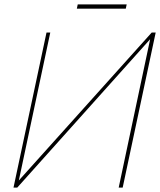

<svg xmlns="http://www.w3.org/2000/svg" viewBox="-20 -847 723 867"><path d="M552 -827H331L327 -808H548ZM190 -700 41 0H58L658 -670L516 0H534L683 -700H665L65 -32L207 -700Z"/></svg>

Font: Advent Pro Thin
Style: Italic
Weight: 250
Italic angle: -12°
Version: Version 3.000